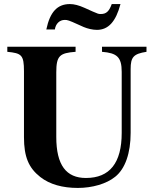

<svg xmlns="http://www.w3.org/2000/svg" viewBox="-20 -906 762 945"><path d="M530 -886C517 -850 503 -837 476 -837C465 -837 462 -838 437 -849L397 -867C368 -880 345 -886 324 -886C262 -886 226 -847 208 -761H250C254 -789 273 -808 299 -808C312 -808 319 -806 363 -786L392 -773C411 -765 436 -759 457 -759C513 -759 550 -799 573 -886ZM701 -676H482V-651C556 -645 579 -625 579 -552V-252C579 -104 520 -30 403 -30C306 -30 257 -93 257 -232V-550C257 -632 274 -645 352 -651V-676H16V-651C86 -644 98 -636 98 -555V-231C98 -134 121 -80 178 -35C225 2 289 19 363 19C434 19 504 -1 547 -36C596 -75 623 -152 623 -252V-566C623 -625 637 -641 701 -651Z"/></svg>

Font: XITS Math
Style: Bold
Weight: 700
Designer: MicroPress Inc., with final additions and corrections provided by Coen Hoffman, Elsevier (retired)
Version: Version 1.105